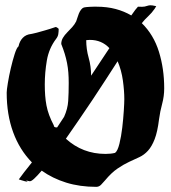

<svg xmlns="http://www.w3.org/2000/svg" viewBox="-20 -709 664 746"><path d="M355 -683Q396 -683 429.5 -674Q463 -665 490 -649Q508 -675 516 -683Q535 -682 542 -683.5Q549 -685 553 -686.5Q557 -688 563.5 -688.5Q570 -689 587 -685L581 -675Q570 -659 556 -646Q542 -633 531 -619Q577 -574 597.5 -508Q618 -442 618 -366Q618 -335 610 -305.5Q602 -276 598 -246Q592 -197 581 -168.5Q570 -140 555 -123.5Q540 -107 521.5 -98.5Q503 -90 481.5 -80Q460 -70 436.5 -54Q413 -38 388 -8Q381 0 373 8.5Q365 17 354 17Q290 17 237 0.5Q184 -16 142 -46Q125 -26 112.5 -14.5Q100 -3 94 -5Q82 -8 82 -7Q82 -6 84.5 -5Q87 -4 87.5 -3Q88 -2 76 -5Q70 -7 64 -8.5Q58 -10 53 -12Q62 -25 73.5 -39.5Q85 -54 104 -78Q56 -127 31 -195.5Q6 -264 6 -349Q6 -359 10.5 -386.5Q15 -414 22 -444Q29 -474 37 -499Q45 -524 52 -529Q56 -549 68.5 -562Q81 -575 101 -577Q108 -578 123 -582Q138 -586 155 -591Q173 -596 196 -604Q199 -604 202.5 -601.5Q206 -599 208 -597Q208 -586 206.5 -576.5Q205 -567 198 -558Q170 -521 162 -474Q154 -427 154 -381Q154 -358 155.5 -338Q157 -318 160.5 -299.5Q164 -281 171 -262Q178 -243 189 -222Q189 -214 199 -214H202L229 -255Q243 -286 245 -316.5Q247 -347 247 -387Q247 -409 245.5 -427.5Q244 -446 240.5 -464Q237 -482 231.5 -500Q226 -518 218 -538Q218 -551 224.5 -562Q231 -573 241 -583Q251 -593 260.5 -603.5Q270 -614 276 -626Q278 -631 280.5 -639.5Q283 -648 286.5 -656.5Q290 -665 295 -671.5Q300 -678 306 -680Q309 -681 315.5 -681.5Q322 -682 329.5 -682.5Q337 -683 344 -683Q351 -683 355 -683ZM236 -170Q301 -111 390 -111Q411 -111 427 -115Q437 -122 444 -150.5Q451 -179 455 -213Q459 -247 461 -278.5Q463 -310 463 -324Q463 -356 457.5 -396Q452 -436 437 -471Q415 -437 390.5 -399Q366 -361 340 -322Q314 -283 287.5 -244.5Q261 -206 236 -170ZM315 -553Q315 -518 324.5 -484.5Q334 -451 334 -415L405 -522Q375 -554 329 -554Z"/></svg>

Font: CAT Schmalfette Thannhaeuser
Style: Regular
Weight: 700
Designer: Peter Wiegel nach Herbert Thanhaeuser 1939/40
Foundry: CAT-Fonts, Peter Wiegel
Version: Version 1.000